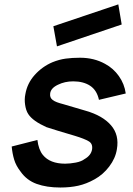

<svg xmlns="http://www.w3.org/2000/svg" viewBox="-20 -842 606 878"><path d="M536.5 -730 240.5 -630 224 -722 521 -822ZM432.5 -385.5Q423 -429.5 392.2 -449.8Q361.5 -470 314.5 -470Q276.5 -470 245 -454.5Q213 -439.5 209.5 -415.5Q208 -405 210.8 -397.8Q213.5 -390.5 221 -384.8Q228.5 -379 240.5 -374.5Q252.5 -370 270 -365.5L372 -335.5Q449 -313.5 487.5 -269.2Q526 -225 514.5 -159.5Q508 -118 479.5 -80.5Q451.5 -43.5 412.5 -22Q375 -1 338 7.2Q301 15.5 256 15.5Q193.5 15.5 147.8 -1Q102 -17.5 74 -57.5Q53 -84.5 44.8 -112Q36.5 -139.5 33.5 -172L151 -202Q156.5 -157.5 176 -133.5Q208.5 -93.5 278 -93.5Q289 -93.5 301.2 -94.8Q313.5 -96 326.5 -98.5Q352.5 -103.5 366.5 -114.5Q396 -131 401 -158.5Q405 -185 385.5 -196Q366.5 -207.5 322 -221L245 -244L192.5 -260.5Q130 -288.5 109.5 -320Q103.5 -329 100 -340Q96.5 -351 94.8 -363Q93 -375 93.2 -387.5Q93.5 -400 96 -411.5Q104.5 -461 138.5 -499Q173 -537.5 220 -557.5Q251 -570 280.8 -574Q310.5 -578 346 -578Q410 -578 460.5 -550Q498 -530 523.5 -494.2Q549 -458.5 555 -414.5Z"/></svg>

Font: Russisch Sans
Style: Bold Italic
Weight: 700
Italic angle: -10°
Designer: Michael Sharanda (font) & Cristiano Sobral (main changes)
Foundry: Michael Sharanda
Version: Version 2.00;September 8, 2020;FontCreator 13.0.0.2681 64-bi